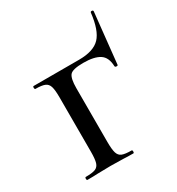

<svg xmlns="http://www.w3.org/2000/svg" viewBox="-131 -600 632 685"><g transform="rotate(-30 184.5 -257.5)"><path d="M32.2 -12.2Q59.1 -12.2 71.5 -17.1Q84 -22 88.4 -36.4Q92.8 -50.8 92.8 -81.1V-305.2Q92.8 -335 88.4 -349.4Q84 -363.8 71.5 -368.9Q59.1 -374 33.2 -374Q30.3 -374 30 -380.1Q29.8 -386.2 33.2 -386.2H220.2Q280.3 -386.2 306.6 -414.1Q333 -441.9 340.8 -511.2Q341.8 -515.1 346.9 -514.6Q352.1 -514.2 352.1 -509.8L330.1 -301.8Q330.1 -298.8 324.5 -298.8Q318.8 -298.8 317.9 -303.2Q316.9 -340.3 294.4 -354.7Q272 -369.1 227.5 -369.1Q183.1 -369.1 172.1 -356Q161.1 -342.8 161.1 -303.2V-81.1Q161.1 -51.3 165.5 -36.6Q169.9 -22 182.4 -17.1Q194.8 -12.2 221.2 -12.2Q224.1 -12.2 224.1 -6.1Q224.1 0 221.2 0Q195.3 0 181.2 -1L127.9 -2L74.2 -1Q59.1 0 32.2 0Q28.8 0 28.8 -6.1Q28.8 -12.2 32.2 -12.2Z"/></g></svg>

Font: Cormorant-Medium
Style: Regular
Weight: 500
Designer: Christian Thalmann (Catharsis Fonts)
Version: Version 3.000